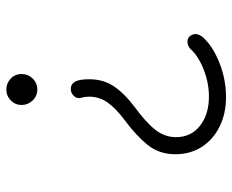

<svg xmlns="http://www.w3.org/2000/svg" viewBox="-84 -648 737 609"><g transform="rotate(90 284.5 -343.5)"><path d="M93.3 -579.1Q85 -591.8 89.6 -603.8Q94.2 -615.7 103 -623.5Q130.9 -652.3 182.1 -672.1Q233.4 -691.9 288.1 -691.9Q340.3 -691.9 381.3 -671.6Q422.4 -651.4 445.8 -615.2Q469.2 -579.1 469.2 -530.8Q469.2 -480 439.7 -443.4Q410.2 -406.7 361.3 -370.6Q323.2 -342.3 304.9 -315.9Q286.6 -289.6 286.6 -257.3Q286.6 -245.1 290 -232.9Q293.9 -220.7 286.1 -211.4Q278.3 -202.1 268.6 -200.2Q255.4 -197.8 247.1 -203.9Q238.8 -210 235.8 -220.7Q231.4 -233.9 231.4 -257.8Q231.4 -304.2 254.9 -337.9Q278.3 -371.6 320.3 -402.8Q369.6 -439 392.3 -468.5Q415 -498 415 -533.2Q415 -581.1 378.9 -609.4Q342.8 -637.7 286.1 -637.7Q242.7 -637.7 200 -620.8Q157.2 -604 135.3 -579.1Q126 -570.3 113.3 -569.6Q100.6 -568.8 93.3 -579.1ZM313 -43.5Q313 -23.4 298.6 -9.3Q284.2 4.9 263.7 4.9Q244.1 4.9 229.5 -8.8Q214.8 -22.5 214.8 -43.5Q214.8 -64 229 -78.6Q243.2 -93.3 263.7 -93.3Q284.7 -93.3 298.8 -78.4Q313 -63.5 313 -43.5Z"/></g></svg>

Font: Mikhak Light
Style: Regular
Weight: 300
Designer: Amin Abedi
Version: Version 3.3